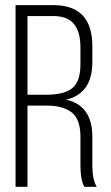

<svg xmlns="http://www.w3.org/2000/svg" viewBox="-20 -720 426 740"><path d="M40 0V-700.2H186Q335.9 -700.2 335.9 -542V-481Q335.9 -359.4 234.9 -335.9Q335.9 -313.5 335.9 -192.9V-84Q335.9 -25.9 353 0H305.2Q290 -25.9 290 -84V-193.8Q290 -259.8 256.8 -286.4Q223.6 -313 159.2 -313H85.9V0ZM85.9 -355H160.2Q226.6 -355 258.3 -380.1Q290 -405.3 290 -472.2V-538.1Q290 -596.7 265.1 -627.4Q240.2 -658.2 185.1 -658.2H85.9Z"/></svg>

Font: Bebas Neue Book
Style: Regular
Weight: 400
Designer: Ryoichi Tsunekawa
Foundry: Ryoichi Tsunekawa
Version: Version 001.003